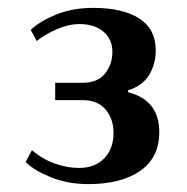

<svg xmlns="http://www.w3.org/2000/svg" viewBox="-20 -730 474 487"><path d="M45 -319 61 -349Q88 -326 119.5 -315Q151 -304 180 -304Q221 -304 244.5 -328.5Q268 -353 268 -393Q268 -428 248 -452Q228 -476 190 -476H120V-520H189Q228 -520 246.5 -543.5Q265 -567 265 -598Q265 -631 242 -650Q219 -669 181 -669Q155 -669 125.5 -656.5Q96 -644 73 -626L58 -654Q79 -675 121 -692.5Q163 -710 216 -710Q292 -710 333.5 -683Q375 -656 375 -603Q375 -567 358 -539.5Q341 -512 305 -501V-496Q384 -476 384 -395Q384 -330 335.5 -296.5Q287 -263 204 -263Q152 -263 109 -280.5Q66 -298 45 -319Z"/></svg>

Font: Trirong SemiBold
Style: Regular
Weight: 600
Designer: Katatrad Team
Foundry: CadsonDemak
Version: Version 1.000